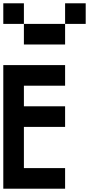

<svg xmlns="http://www.w3.org/2000/svg" viewBox="-20 -1145 540 1165"><path d="M0 0V-750H375V-625H125V-500H375V-375H125V-125H375V0ZM0 -1000V-1125H125V-1000ZM125 -875V-1000H375V-875ZM375 -1000V-1125H500V-1000Z"/></svg>

Font: Galmuri7 Regular
Style: Regular
Weight: 400
Designer: Lee Minseo (quiple)
Version: Version 2.399;hotconv 1.1.1;makeotfexe 2.6.0 DEVELOPMENT